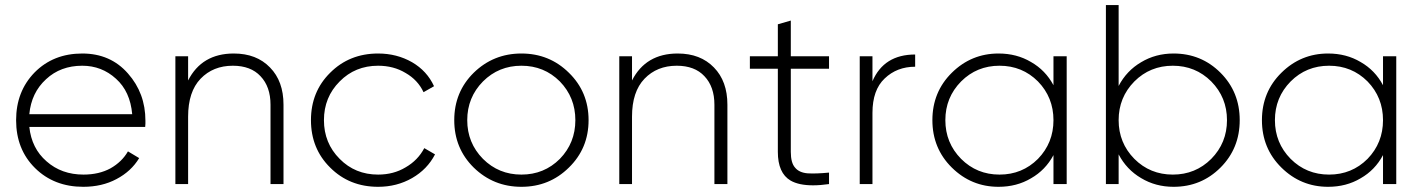

<svg xmlns="http://www.w3.org/2000/svg" viewBox="-20 -720 5558 751"><path d="M301.8 -510.7Q412.1 -510.7 480.5 -432.6Q548.8 -355.5 548.8 -248Q548.8 -244.1 548.8 -236.3Q547.9 -227.5 547.9 -223.6Q397.5 -223.6 94.7 -223.6Q103.5 -139.6 162.1 -88.9Q220.7 -37.1 306.6 -37.1Q367.2 -37.1 412.1 -61.5Q457 -86.9 480.5 -127.9Q495.1 -119.1 524.4 -101.6Q493.2 -49.8 435.5 -19.5Q378.9 10.7 305.7 10.7Q191.4 10.7 117.2 -62.5Q43 -135.7 43 -250Q43 -362.3 115.2 -436.5Q188.5 -510.7 301.8 -510.7ZM301.8 -462.9Q216.8 -462.9 160.2 -410.2Q102.5 -357.4 94.7 -273.4Q228.5 -273.4 497.1 -273.4Q489.3 -362.3 433.6 -412.1Q377.9 -462.9 301.8 -462.9Z M894.5 -510.7Q983.4 -510.7 1036.1 -456.1Q1088.9 -402.3 1088.9 -310.5Q1088.9 -207 1088.9 0Q1076.2 0 1038.1 0Q1038.1 -78.1 1038.1 -310.5Q1038.1 -380.9 999 -421.9Q960.9 -462.9 890.6 -462.9Q813.5 -462.9 764.6 -412.1Q715.8 -361.3 715.8 -263.7Q715.8 -175.8 715.8 0Q703.1 0 666 0Q666 -125 666 -500Q678.7 -500 715.8 -500Q715.8 -476.6 715.8 -405.3Q769.5 -510.7 894.5 -510.7Z M1459 10.7Q1346.7 10.7 1271.5 -64.5Q1196.3 -138.7 1196.3 -250Q1196.3 -361.3 1271.5 -435.5Q1346.7 -510.7 1459 -510.7Q1532.2 -510.7 1591.8 -476.6Q1650.4 -442.4 1677.7 -382.8Q1664.1 -375 1636.7 -359.4Q1614.3 -407.2 1566.4 -434.6Q1519.5 -462.9 1459 -462.9Q1369.1 -462.9 1308.6 -401.4Q1247.1 -339.8 1247.1 -250Q1247.1 -160.2 1308.6 -98.6Q1369.1 -37.1 1459 -37.1Q1519.5 -37.1 1566.4 -65.4Q1614.3 -92.8 1639.6 -140.6Q1653.3 -132.8 1681.6 -116.2Q1651.4 -57.6 1591.8 -23.4Q1532.2 10.7 1459 10.7Z M2019.5 10.7Q1910.2 10.7 1833 -64.5Q1756.8 -139.6 1756.8 -250Q1756.8 -360.4 1833 -435.5Q1910.2 -510.7 2019.5 -510.7Q2128.9 -510.7 2205.1 -435.5Q2282.2 -360.4 2282.2 -250Q2282.2 -139.6 2205.1 -64.5Q2128.9 10.7 2019.5 10.7ZM2019.5 -37.1Q2108.4 -37.1 2169.9 -98.6Q2230.5 -161.1 2230.5 -250Q2230.5 -338.9 2169.9 -401.4Q2108.4 -462.9 2019.5 -462.9Q1930.7 -462.9 1869.1 -401.4Q1807.6 -338.9 1807.6 -250Q1807.6 -161.1 1869.1 -98.6Q1930.7 -37.1 2019.5 -37.1Z M2630.9 -510.7Q2719.7 -510.7 2772.5 -456.1Q2825.2 -402.3 2825.2 -310.5Q2825.2 -207 2825.2 0Q2812.5 0 2774.4 0Q2774.4 -78.1 2774.4 -310.5Q2774.4 -380.9 2735.4 -421.9Q2697.3 -462.9 2627 -462.9Q2549.8 -462.9 2501 -412.1Q2452.1 -361.3 2452.1 -263.7Q2452.1 -175.8 2452.1 0Q2439.5 0 2402.3 0Q2402.3 -125 2402.3 -500Q2415 -500 2452.1 -500Q2452.1 -476.6 2452.1 -405.3Q2505.9 -510.7 2630.9 -510.7Z M3222.7 -451.2Q3185.5 -451.2 3073.2 -451.2Q3073.2 -370.1 3073.2 -126Q3073.2 -83 3089.8 -64.5Q3105.5 -44.9 3138.7 -42Q3171.9 -40 3222.7 -44.9Q3222.7 -30.3 3222.7 0Q3188.5 4.9 3160.2 4.9Q3104.5 4.9 3072.3 -13.7Q3022.5 -43 3022.5 -126Q3022.5 -234.4 3022.5 -451.2Q2995.1 -451.2 2913.1 -451.2Q2913.1 -462.9 2913.1 -500Q2940.4 -500 3022.5 -500Q3022.5 -531.2 3022.5 -625Q3035.2 -628.9 3073.2 -639.6Q3073.2 -605.5 3073.2 -500Q3111.3 -500 3222.7 -500Q3222.7 -487.3 3222.7 -451.2Z M3392.6 -402.3Q3437.5 -506.8 3559.6 -506.8Q3559.6 -491.2 3559.6 -459Q3488.3 -459 3440.4 -413.1Q3392.6 -368.2 3392.6 -278.3Q3392.6 -185.5 3392.6 0Q3379.9 0 3342.8 0Q3342.8 -125 3342.8 -500Q3355.5 -500 3392.6 -500Q3392.6 -475.6 3392.6 -402.3Z M4100.6 -500Q4113.3 -500 4152.3 -500Q4152.3 -375 4152.3 0Q4139.6 0 4100.6 0Q4100.6 -28.3 4100.6 -113.3Q4069.3 -54.7 4012.7 -22.5Q3957 10.7 3885.7 10.7Q3779.3 10.7 3703.1 -64.5Q3627 -139.6 3627 -250Q3627 -360.4 3703.1 -435.5Q3779.3 -510.7 3885.7 -510.7Q3957 -510.7 4012.7 -477.5Q4069.3 -445.3 4100.6 -386.7Q4100.6 -424.8 4100.6 -500ZM3889.6 -37.1Q3978.5 -37.1 4040 -98.6Q4100.6 -161.1 4100.6 -250Q4100.6 -338.9 4040 -401.4Q3978.5 -462.9 3889.6 -462.9Q3800.8 -462.9 3739.3 -401.4Q3677.7 -338.9 3677.7 -250Q3677.7 -161.1 3739.3 -98.6Q3800.8 -37.1 3889.6 -37.1Z M4570.3 -510.7Q4678.7 -510.7 4753.9 -435.5Q4829.1 -360.4 4829.1 -250Q4829.1 -139.6 4753.9 -64.5Q4678.7 10.7 4570.3 10.7Q4500 10.7 4443.4 -23.4Q4386.7 -56.6 4355.5 -116.2Q4355.5 -77.1 4355.5 0Q4342.8 0 4305.7 0Q4305.7 -174.8 4305.7 -700.2Q4318.4 -700.2 4355.5 -700.2Q4355.5 -621.1 4355.5 -383.8Q4386.7 -443.4 4443.4 -476.6Q4500 -510.7 4570.3 -510.7ZM4567.4 -37.1Q4656.2 -37.1 4717.8 -98.6Q4779.3 -161.1 4779.3 -250Q4779.3 -338.9 4717.8 -401.4Q4656.2 -462.9 4567.4 -462.9Q4478.5 -462.9 4417 -401.4Q4355.5 -338.9 4355.5 -250Q4355.5 -161.1 4417 -98.6Q4478.5 -37.1 4567.4 -37.1Z M5389.6 -500Q5402.3 -500 5441.4 -500Q5441.4 -375 5441.4 0Q5428.7 0 5389.6 0Q5389.6 -28.3 5389.6 -113.3Q5358.4 -54.7 5301.8 -22.5Q5246.1 10.7 5174.8 10.7Q5068.4 10.7 4992.2 -64.5Q4916 -139.6 4916 -250Q4916 -360.4 4992.2 -435.5Q5068.4 -510.7 5174.8 -510.7Q5246.1 -510.7 5301.8 -477.5Q5358.4 -445.3 5389.6 -386.7Q5389.6 -424.8 5389.6 -500ZM5178.7 -37.1Q5267.6 -37.1 5329.1 -98.6Q5389.6 -161.1 5389.6 -250Q5389.6 -338.9 5329.1 -401.4Q5267.6 -462.9 5178.7 -462.9Q5089.8 -462.9 5028.3 -401.4Q4966.8 -338.9 4966.8 -250Q4966.8 -161.1 5028.3 -98.6Q5089.8 -37.1 5178.7 -37.1Z"/></svg>

Font: LeFont
Style: ExtraLight
Weight: 200
Designer: Leryon MEDIA
Version: Version 1.0